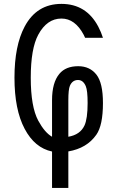

<svg xmlns="http://www.w3.org/2000/svg" viewBox="-20 -762 626 978"><path d="M328.1 -65.4Q388.2 -75.7 410.2 -122.6Q426.3 -157.2 426.3 -237.3Q426.3 -300.8 417 -322.8Q403.8 -354.5 377.4 -354.5Q348.6 -354.5 335.9 -324.7Q328.1 -306.2 328.1 -251.5ZM245.1 195.3V9.8Q156.7 -8.8 105.5 -106Q53.7 -203.6 53.7 -366.2Q53.7 -529.3 105.5 -626.5Q167 -742.2 293 -742.2Q419.4 -742.2 480.5 -626.5Q495.6 -597.7 504.4 -569.3H413.6Q410.2 -577.6 406.2 -585Q362.3 -667.5 293 -667.5Q219.2 -667.5 174.8 -585Q136.7 -514.2 136.7 -366.2Q136.7 -218.3 174.8 -147.5Q207.5 -86.9 245.1 -65.4V-251.5Q245.1 -341.8 282.7 -386.2Q314.9 -424.8 378.4 -424.8Q437.5 -424.8 471.2 -381.8Q504.4 -339.4 504.4 -237.3Q504.4 -123.5 470.7 -75.7Q422.4 -6.8 328.1 9.3V195.3Z"/></svg>

Font: Consola Mono
Style: Book
Weight: 400
Monospace: yes
Designer: Wojciech Kalinowski "wmk69" (wmk69@o2.pl)
Foundry: Wojciech Kalinowski "wmk69" (wmk69@o2.pl)
Version: Version 2.1.0